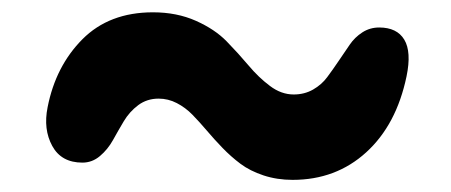

<svg xmlns="http://www.w3.org/2000/svg" viewBox="-20 -403 740 315"><path d="M460 -107.9Q434.6 -107.9 412.4 -115.2Q390.1 -122.6 374.5 -134.3Q358.9 -146 345 -160.4Q331.1 -174.8 319.1 -189Q307.1 -203.1 295.7 -214.8Q284.2 -226.6 270 -233.9Q255.9 -241.2 240.2 -241.2Q221.2 -241.2 206.8 -230.5Q192.4 -219.7 183.1 -204.1Q173.8 -188.5 165.3 -173.1Q156.7 -157.7 144 -147Q131.3 -136.2 115.2 -136.2Q80.6 -136.2 65.7 -163.6Q50.8 -190.9 58.1 -227.1Q71.3 -294.4 115.2 -338.6Q159.2 -382.8 231 -382.8Q270 -382.8 301.3 -368.9Q332.5 -355 351.8 -335.2Q371.1 -315.4 387.7 -295.7Q404.3 -275.9 422.9 -262Q441.4 -248 461.9 -248Q479.5 -248 493.7 -256.1Q507.8 -264.2 516.8 -276.4Q525.9 -288.6 535.6 -303Q545.4 -317.4 553.7 -329.6Q562 -341.8 574.5 -349.9Q586.9 -357.9 602.1 -357.9Q631.3 -357.9 643.3 -337.9Q655.3 -317.9 647 -277.8Q630.4 -198.2 580.8 -153.1Q531.2 -107.9 460 -107.9Z"/></svg>

Font: Shantell Sans Irregular Bouncy
Style: Italic
Weight: 600
Italic angle: -11.31°
Designer: Stephen Nixon, Anya Danilova, Shantell Martin
Foundry: Arrow Type
Version: Version 1.006;[9816181b4]